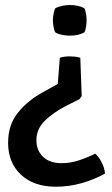

<svg xmlns="http://www.w3.org/2000/svg" viewBox="-20 -522 436 746"><path d="M388 152.5Q347.5 175 298.5 189.2Q249.5 203.5 197 203.5Q111.5 203.5 61.5 156.8Q11.5 110 11.5 33Q11.5 -36.5 49.2 -83.5Q87 -130.5 142 -161L204.5 -196L212.5 -297.5Q221.5 -300.5 231.2 -301.8Q241 -303 251 -303Q260.5 -303 271.8 -301.8Q283 -300.5 292 -297.5L297.5 -148.5L289 -137L240.5 -112.5Q187.5 -85.5 154.5 -53.2Q121.5 -21 121.5 22.5Q121.5 63 147.5 87.5Q173.5 112 220 112Q253.5 112 286.8 101Q320 90 350 75Q363.5 86.5 375 109Q386.5 131.5 388 152.5ZM251 -383.5Q236 -383.5 220.2 -386.8Q204.5 -390 194.5 -396.5Q190.5 -403 188 -417.8Q185.5 -432.5 185.5 -443Q185.5 -453.5 188 -468Q190.5 -482.5 194.5 -489.5Q204.5 -495.5 220.2 -499Q236 -502.5 251 -502.5Q286 -502.5 308 -489.5Q312 -482.5 314.2 -468Q316.5 -453.5 316.5 -443Q316.5 -432.5 314.2 -417.8Q312 -403 308 -396.5Q286 -383.5 251 -383.5Z"/></svg>

Font: Signika
Style: Regular
Weight: 400
Designer: Anna Giedry
Foundry: Anna Giedry
Version: Version 2.001